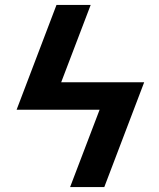

<svg xmlns="http://www.w3.org/2000/svg" viewBox="-20 -755 640 775"><path d="M263 0 382 -312H47L208 -735H346L227 -423H562L401 0Z"/></svg>

Font: Iosevka SS04 XBd Ex Obl
Style: Regular
Weight: 800
Width: 7
Italic angle: -9°
Monospace: yes
Designer: Belleve Invis
Foundry: Belleve Invis
Version: Version 19.0.0; ttfautohint (v1.8.4)